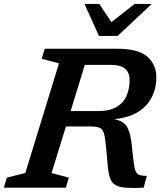

<svg xmlns="http://www.w3.org/2000/svg" viewBox="-42 -955 836 977"><path d="M220.5 -74.5 308 -51 293 0H-22.5L-7 -51L87 -75L258 -632.5L170 -656L186 -707H552.5Q662.5 -707 708 -666.5Q753.5 -626 753.5 -562Q753.5 -475 700 -417.2Q646.5 -359.5 539 -348.5Q586.5 -339.5 604.2 -309.8Q622 -280 628.5 -217.5L637.5 -133.5Q641.5 -100 648.2 -84.2Q655 -68.5 668.5 -64.2Q682 -60 705 -60L689 0Q614.5 4 577 -2.5Q539.5 -9 525 -33.8Q510.5 -58.5 506.5 -109L497.5 -208Q493.5 -254 487 -276Q480.5 -298 464.8 -304.8Q449 -311.5 417.5 -311.5H293.5ZM458 -390Q518 -390 553 -411.8Q588 -433.5 602.8 -469.2Q617.5 -505 617.5 -547.5Q617.5 -585.5 594.5 -605.2Q571.5 -625 520 -625H389.5L317.5 -390ZM730 -935 556.5 -772H461.5L388 -935H463.5L525 -842.5L643 -935Z"/></svg>

Font: Newsreader 6pt Medium
Style: Italic
Weight: 500
Italic angle: -17°
Designer: Hugues Gentile
Foundry: Production Type
Version: Version 1.003; ttfautohint (v1.8.3)